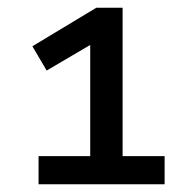

<svg xmlns="http://www.w3.org/2000/svg" viewBox="-20 -725 500 498"><path d="M80 -247V-320H214V-627L249 -629L101 -542L64 -605L230 -705H298V-320H407V-247Z"/></svg>

Font: Nunito Sans 8pt SemiBold
Style: Regular
Weight: 600
Version: Version 3.101;gftools[0.9.27]